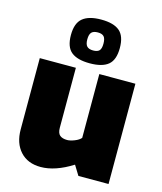

<svg xmlns="http://www.w3.org/2000/svg" viewBox="-121 -903 841 997"><g transform="rotate(15 300.0 -404.5)"><path d="M42 -156V-539H236V-217Q236 -188 249.5 -176.5Q263 -165 289 -165Q305 -165 328 -174Q351 -183 362 -196V-539H556V0H394L362 -52Q270 6 192 6Q122 6 82 -38Q42 -82 42 -156ZM167 -697Q167 -761 200 -788Q233 -815 299 -815Q366 -815 398 -788Q430 -761 430 -697Q430 -633 398 -606.5Q366 -580 299 -580Q232 -580 199.5 -606.5Q167 -633 167 -697ZM342 -697Q342 -724 332 -735Q322 -746 299 -746Q276 -746 265.5 -735Q255 -724 255 -697Q255 -671 265.5 -660Q276 -649 299 -649Q322 -649 332 -659.5Q342 -670 342 -697Z"/></g></svg>

Font: Exo Black
Style: Regular
Weight: 900
Designer: Natanael Gama
Foundry: Natanael Gama
Version: Version 1.500; ttfautohint (v1.6)